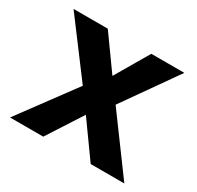

<svg xmlns="http://www.w3.org/2000/svg" viewBox="-120 -667 828 806"><g transform="rotate(30 294.0 -264.0)"><path d="M17 0 215 -268 20 -528H186L302 -366L397 -528H557L374 -268L571 0H408L287 -169L178 0Z"/></g></svg>

Font: Lexend SemiBold
Style: Regular
Weight: 600
Designer: Bonnie Shaver-Troup, Thomas Jockin
Foundry: Lexend
Version: Version 1.005; ttfautohint (v1.8.3)